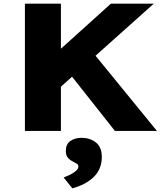

<svg xmlns="http://www.w3.org/2000/svg" viewBox="-20 -720 918 1056"><path d="M251 -186 192 -341 590 -700H826ZM117 0V-700H315V0ZM612 0 340 -344 465 -463 843 0ZM378 316 330 256Q344 251 363 242Q382 233 396.5 221Q411 209 411 196Q411 186 404 181.5Q397 177 384 170Q363 160 352.5 146.5Q342 133 342 110Q342 73 367 55.5Q392 38 429 38Q475 38 507.5 63.5Q540 89 540 144Q540 177 528.5 205Q517 233 495 254Q473 275 443.5 290.5Q414 306 378 316Z"/></svg>

Font: Lexend Exa ExtraBold
Style: Regular
Weight: 800
Designer: Bonnie Shaver-Troup, Thomas Jockin
Foundry: Lexend
Version: Version 1.007